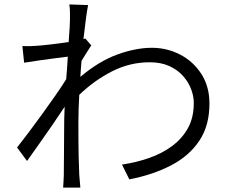

<svg xmlns="http://www.w3.org/2000/svg" viewBox="-20 -811 1040 867"><path d="M295.9 -719.2Q295.9 -735.4 295.9 -754.2Q295.9 -772.9 293 -791L377.9 -788.1Q374 -770 368.4 -729.5Q362.8 -689 356.9 -634.8Q359.4 -635.7 361.3 -636Q363.3 -636.2 365.2 -637.2L392.1 -606Q382.8 -592.3 371.1 -573.2Q359.4 -554.2 348.1 -536.1Q346.7 -518.6 345.2 -500.2Q343.8 -481.9 342.8 -463.9Q426.8 -534.7 510 -564.9Q593.3 -595.2 666 -595.2Q733.9 -595.2 793 -564.7Q852.1 -534.2 888.7 -478Q925.3 -421.9 925.8 -345.2Q926.3 -244.6 880.1 -175.5Q834 -106.4 752 -64Q669.9 -21.5 564 -1L530.8 -67.9Q594.2 -77.1 652.3 -97.2Q710.4 -117.2 756.3 -150.9Q802.2 -184.6 828.9 -232.9Q855.5 -281.2 855 -347.2Q855 -376 843.3 -407.7Q831.5 -439.5 807.1 -467.3Q782.7 -495.1 745.1 -512.5Q707.5 -529.8 655.8 -529.8Q567.4 -529.8 487.3 -489.5Q407.2 -449.2 337.9 -382.8Q335.9 -350.1 335 -318.8Q334 -287.6 334 -259.8Q334 -213.4 334.2 -176.3Q334.5 -139.2 335.2 -102.5Q335.9 -65.9 337.9 -22Q339.8 5.9 342.8 36.1H265.1Q265.6 26.4 266.8 9.3Q268.1 -7.8 268.1 -20Q268.6 -68.4 268.8 -104.7Q269 -141.1 269.3 -179.2Q269.5 -217.3 270 -271Q270 -281.7 270.8 -296.4Q271.5 -311 272 -329.1Q247.6 -292 217.8 -248.5Q188 -205.1 157.7 -162.4Q127.4 -119.6 102.1 -84L57.1 -145Q78.1 -171.4 108.2 -211.4Q138.2 -251.5 170.7 -296.1Q203.1 -340.8 231.9 -382.3Q260.7 -423.8 278.8 -453.1Q281.2 -478.5 283 -504.4Q284.7 -530.3 286.1 -555.2Q264.2 -552.7 229.7 -548.1Q195.3 -543.5 158 -538.3Q120.6 -533.2 88.9 -527.8L81.1 -603Q96.7 -602.1 111.3 -602.5Q126 -603 143.1 -604Q167 -605.5 209 -610.4Q251 -615.2 290 -621.1Q293 -657.7 294.4 -684.3Q295.9 -710.9 295.9 -719.2Z"/></svg>

Font: Shanggu Mono N
Style: Regular
Weight: 350
Designer: GuiWonder
Version: Version 1.021